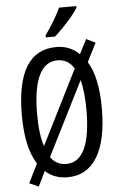

<svg xmlns="http://www.w3.org/2000/svg" viewBox="-64 -987 678 1078"><g transform="rotate(-5 275.0 -447.5)"><path d="M501 -358Q501 -180 443.5 -85Q386 10 276 10Q202 10 151 -36L110 48L58 25L111 -82Q79 -133 64.5 -201.5Q50 -270 50 -359Q50 -724 276 -724Q353 -724 405 -672L447 -754L498 -729L445 -624Q501 -533 501 -358ZM136 -358Q136 -243 159 -176L369 -595Q335 -649 276 -649Q206 -649 171 -575Q136 -501 136 -358ZM414 -358Q414 -461 396 -527L187 -111Q220 -65 275 -65Q414 -65 414 -358ZM408 -934Q396 -913 372 -884.5Q348 -856 321.5 -828.5Q295 -801 274 -783H222V-794Q280 -876 311 -943H408Z"/></g></svg>

Font: Noto Sans ExtraCondensed
Style: Regular
Weight: 400
Width: 2
Designer: Monotype Design Team
Foundry: Monotype Imaging Inc.
Version: Version 2.013; ttfautohint (v1.8.4.7-5d5b)